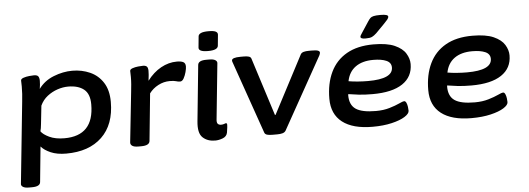

<svg xmlns="http://www.w3.org/2000/svg" viewBox="-56 -884 3462 1257"><g transform="rotate(-5 1675.5 -255.5)"><path d="M87 207Q60 207 47.5 198.5Q35 190 37 178L92 -357Q95 -384 96.5 -407.5Q98 -431 98 -456Q98 -467 97.5 -476Q97 -485 97 -495Q97 -506 114.5 -512Q132 -518 152.5 -520Q173 -522 183 -522Q205 -522 212 -512Q219 -502 219 -483Q219 -459 214 -430Q251 -481 313 -505.5Q375 -530 436 -530Q499 -530 552.5 -506Q606 -482 638 -432Q670 -382 670 -305Q670 -156 585 -74.5Q500 7 350 7Q290 7 248.5 -11Q207 -29 186 -54L163 178Q160 207 107 207ZM347 -94Q541 -94 541 -300Q541 -369 503.5 -399Q466 -429 400 -429Q366 -429 330 -417Q294 -405 263 -381Q232 -357 215 -320L202 -200Q199 -169 194 -153Q208 -132 248 -113Q288 -94 347 -94Z M824 2Q797 2 784.5 -6.5Q772 -15 773 -29L808 -357Q811 -384 813 -407.5Q815 -431 815 -456Q815 -467 814.5 -476Q814 -485 814 -495Q814 -506 831 -512Q848 -518 868.5 -520Q889 -522 900 -522Q916 -522 924.5 -515Q933 -508 933.5 -486.5Q934 -465 928 -421Q968 -474 1018.5 -502Q1069 -530 1123 -530Q1151 -530 1165.5 -522.5Q1180 -515 1180 -493Q1180 -479 1174 -456.5Q1168 -434 1158 -416Q1148 -398 1134 -398Q1120 -398 1107 -402.5Q1094 -407 1066 -407Q1026 -407 990 -388Q954 -369 931 -338L900 -28Q897 2 843 2Z M1329 7Q1278 7 1247 -22.5Q1216 -52 1224 -129L1261 -496Q1264 -525 1316 -525H1336Q1363 -525 1375.5 -517Q1388 -509 1387 -497L1350 -133Q1347 -111 1354 -102Q1361 -93 1377 -93Q1389 -93 1397 -96.5Q1405 -100 1409 -100Q1416 -100 1416 -89Q1416 -86 1415 -73.5Q1414 -61 1410 -38Q1405 -13 1379 -3Q1353 7 1329 7ZM1334 -581Q1300 -581 1285.5 -588.5Q1271 -596 1273 -610L1280 -682Q1281 -695 1297 -702.5Q1313 -710 1347 -710Q1381 -710 1394.5 -703Q1408 -696 1407 -682L1400 -610Q1397 -581 1334 -581Z M1704 2Q1683 2 1670 -2Q1657 -6 1653 -17L1489 -487Q1484 -499 1484 -505Q1484 -525 1542 -525H1565Q1584 -525 1596.5 -521Q1609 -517 1612 -506L1733 -126H1737L1936 -506Q1942 -517 1956 -521Q1970 -525 1991 -525H2011Q2039 -525 2050.5 -520.5Q2062 -516 2062 -507Q2062 -500 2056 -488L1793 -17Q1786 -6 1771.5 -2Q1757 2 1737 2Z M2364 7Q2234 7 2165.5 -46Q2097 -99 2097 -200Q2097 -300 2132.5 -374.5Q2168 -449 2239 -489.5Q2310 -530 2415 -530Q2504 -530 2554.5 -507.5Q2605 -485 2626 -450.5Q2647 -416 2647 -381Q2647 -297 2579 -251.5Q2511 -206 2382 -206Q2330 -206 2291 -210.5Q2252 -215 2223 -220Q2222 -217 2222 -212Q2222 -149 2262 -121.5Q2302 -94 2394 -94Q2444 -94 2484 -106Q2524 -118 2549.5 -130Q2575 -142 2583 -142Q2592 -142 2597.5 -130Q2603 -118 2605 -102.5Q2607 -87 2607 -77Q2607 -58 2576 -38.5Q2545 -19 2490 -6Q2435 7 2364 7ZM2360 -294Q2523 -294 2523 -369Q2523 -401 2491 -415Q2459 -429 2405 -429Q2333 -429 2288.5 -397Q2244 -365 2232 -304Q2260 -299 2294.5 -296.5Q2329 -294 2360 -294ZM2368 -573Q2350 -573 2342.5 -576.5Q2335 -580 2335 -586Q2335 -592 2339.5 -598.5Q2344 -605 2350 -615L2396 -685Q2404 -697 2411 -704Q2418 -711 2433 -714.5Q2448 -718 2478 -718Q2528 -718 2528 -703Q2528 -694 2519 -683Q2510 -672 2495 -657L2440 -601Q2424 -586 2410.5 -579.5Q2397 -573 2368 -573Z M3014 7Q2884 7 2815.5 -46Q2747 -99 2747 -200Q2747 -300 2782.5 -374.5Q2818 -449 2889 -489.5Q2960 -530 3065 -530Q3154 -530 3204.5 -507.5Q3255 -485 3276 -450.5Q3297 -416 3297 -381Q3297 -297 3229 -251.5Q3161 -206 3032 -206Q2980 -206 2941 -210.5Q2902 -215 2873 -220Q2872 -217 2872 -212Q2872 -149 2912 -121.5Q2952 -94 3044 -94Q3094 -94 3134 -106Q3174 -118 3199.5 -130Q3225 -142 3233 -142Q3242 -142 3247.5 -130Q3253 -118 3255 -102.5Q3257 -87 3257 -77Q3257 -58 3226 -38.5Q3195 -19 3140 -6Q3085 7 3014 7ZM3010 -294Q3173 -294 3173 -369Q3173 -401 3141 -415Q3109 -429 3055 -429Q2983 -429 2938.5 -397Q2894 -365 2882 -304Q2910 -299 2944.5 -296.5Q2979 -294 3010 -294Z"/></g></svg>

Font: Asap Expanded Expanded SemiBold
Style: Italic
Weight: 600
Width: 7
Italic angle: -6°
Designer: Pablo Cosgaya
Foundry: Omnibus-Type
Version: Version 3.001; ttfautohint (v1.8.4.7-5d5b)